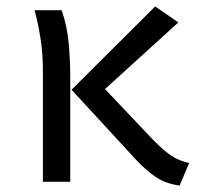

<svg xmlns="http://www.w3.org/2000/svg" viewBox="-20 -572 655 604"><path d="M468.2 -551.8 541 -501.5 310.3 -291.8 461 -132.8Q494.4 -98.5 518.7 -82.3Q543.1 -66.2 574.9 -59L545.1 11.8Q500.5 5.6 469.7 -15.4Q439 -36.4 408.2 -69.2L205.1 -289.7ZM173.8 -540Q191.3 -490.8 196.2 -434.9Q201 -379 201 -332.8V0H114.9V-349.2Q114.9 -402.1 107.9 -447.9Q101 -493.8 88.7 -540Z"/></svg>

Font: FiraCode Nerd Font
Style: Regular
Weight: 400
Designer: Carrois Corporate, Edenspiekermann AG, Nikita Prokopov
Foundry: Carrois Corporate, Edenspiekermann AG, Nikita Prokopov
Version: Version 6.002;Nerd Fonts 2.2.2